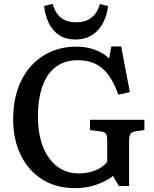

<svg xmlns="http://www.w3.org/2000/svg" viewBox="-20 -958 796 992"><path d="M368 14Q270 14 198.5 -31Q127 -76 87.5 -156Q48 -236 48 -342Q48 -427 71 -495.5Q94 -564 137.5 -613.5Q181 -663 241 -690Q301 -717 375 -717Q428 -717 471.5 -700.5Q515 -684 544 -656L555 -718H606L651 -482L591 -469Q570 -530 541 -569.5Q512 -609 473.5 -628Q435 -647 382 -647Q332 -647 293.5 -628Q255 -609 229 -571.5Q203 -534 189.5 -480Q176 -426 176 -355Q176 -287 191 -233Q206 -179 234 -140.5Q262 -102 300.5 -82Q339 -62 385 -62Q417 -62 445.5 -69Q474 -76 496.5 -89.5Q519 -103 534 -122V-231Q534 -256 528 -266Q522 -276 501 -279L445 -286V-339H726V-286L678 -279Q659 -276 653 -264.5Q647 -253 647 -227V3H594L564 -49Q541 -31 511 -17Q481 -3 445.5 5.5Q410 14 368 14ZM370 -754Q318 -754 284 -777.5Q250 -801 231.5 -840Q213 -879 208 -927L252 -938Q266 -889 295.5 -866Q325 -843 374 -843Q424 -843 454 -868Q484 -893 496 -937L538 -927Q534 -883 514.5 -843.5Q495 -804 459 -779Q423 -754 370 -754Z"/></svg>

Font: Literata 18pt Medium
Style: Regular
Weight: 500
Designer: Latin by Veronika Burian and Jose Scaglione. Greek by Irene Vlachou. Cyrillic by Vera Evstafieva.
Foundry: TypeTogether
Version: Version 3.103;gftools[0.9.29]